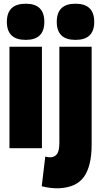

<svg xmlns="http://www.w3.org/2000/svg" viewBox="-20 -799 545 1035"><path d="M119 -584Q17 -584 17 -681Q17 -779 119 -779Q219 -779 219 -681Q219 -584 119 -584ZM31 0V-547H206V0ZM387 -584Q286 -584 286 -681Q286 -779 387 -779Q488 -779 488 -681Q488 -584 387 -584ZM474 -547V-19Q474 95 433 153.5Q392 212 296 216Q253 217 205 205L224 45Q243 50 255 49Q279 46 289.5 28Q300 10 300 -31V-547Z"/></svg>

Font: Georama SemiCondensed ExtraBold
Style: Regular
Weight: 800
Width: 4
Designer: Jean-Baptiste Levee
Foundry: Production Type
Version: Version 1.000